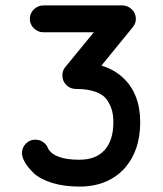

<svg xmlns="http://www.w3.org/2000/svg" viewBox="-20 -670 600 708"><path d="M398 -219Q398 -242 393.5 -260.5Q389 -279 376 -299.5Q363 -320 333.5 -331Q304 -342 260 -342Q239 -342 224.5 -356.5Q210 -371 210 -392Q210 -410 221 -423Q221 -423 326 -551H140Q120 -551 105 -565.5Q90 -580 90 -600.5Q90 -621 105 -635.5Q120 -650 140 -650H431Q451 -650 466 -635.5Q481 -621 481 -600Q481 -583 469 -569Q469 -569 354 -428Q401 -414 434 -383Q497 -324 497 -219Q497 -115 440 -50Q378 18 273 18Q215 18 171 4Q127 -10 104.5 -31.5Q82 -53 71.5 -72Q61 -91 61 -105Q61 -126 75.5 -140.5Q90 -155 110 -155Q127 -155 140 -145.5Q153 -136 158 -121Q182 -81 273 -81Q334 -81 366 -117Q398 -153 398 -219ZM132 -106Z"/></svg>

Font: Brass Mono
Style: Bold
Weight: 700
Monospace: yes
Version: Version 1.100; ttfautohint (v1.8.3) -l 8 -r 50 -G 200 -x 14 